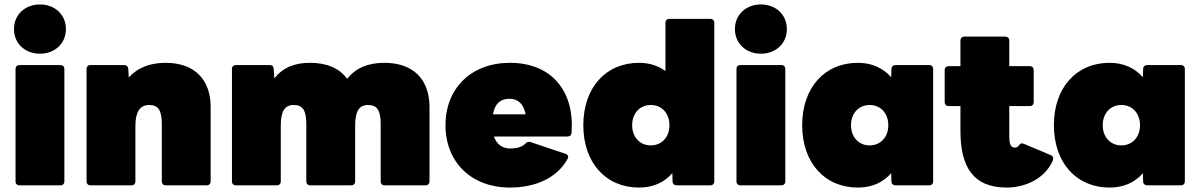

<svg xmlns="http://www.w3.org/2000/svg" viewBox="-20 -835 5408 865"><path d="M160 -593C226 -593 277 -638 277 -704C277 -770 226 -815 160 -815C94 -815 43 -770 43 -704C43 -638 94 -593 160 -593ZM252 0C263 0 270 -7 270 -18V-524C270 -535 263 -542 252 -542H68C57 -542 50 -535 50 -524V-18C50 -7 57 0 68 0Z M572 0C583 0 590 -7 590 -18V-268C590 -329 609 -362 652 -362C692 -362 709 -340 709 -275V-18C709 -7 716 0 727 0H911C922 0 929 -7 929 -18V-353C929 -477 856 -552 726 -552C654 -552 599 -529 560 -486L558 -524C557 -536 550 -542 539 -542H388C377 -542 370 -535 370 -524V-18C370 -7 377 0 388 0Z M1227 0C1238 0 1245 -7 1245 -18V-268C1245 -329 1260 -362 1303 -362C1343 -362 1360 -340 1360 -275V-18C1360 -7 1367 0 1378 0H1562C1573 0 1580 -7 1580 -18V-268C1580 -329 1595 -362 1638 -362C1678 -362 1695 -340 1695 -275V-18C1695 -7 1702 0 1713 0H1897C1908 0 1915 -7 1915 -18V-353C1915 -477 1842 -552 1712 -552C1638 -552 1583 -529 1544 -480C1510 -527 1453 -552 1377 -552C1306 -552 1254 -530 1216 -482L1213 -525C1212 -537 1206 -542 1195 -542H1043C1032 -542 1025 -535 1025 -524V-18C1025 -7 1032 0 1043 0Z M2277 10C2383 10 2486 -27 2537 -119C2543 -130 2539 -138 2528 -142L2370 -195C2360 -198 2353 -195 2346 -187C2331 -172 2306 -166 2279 -166C2244 -166 2218 -184 2205 -220H2536C2547 -220 2554 -226 2555 -237C2569 -420 2469 -552 2277 -552C2104 -552 1987 -438 1987 -271C1987 -104 2104 10 2277 10ZM2275 -390C2314 -390 2339 -367 2348 -320H2201C2209 -367 2234 -390 2275 -390Z M2859 10C2921 10 2972 -12 3009 -55L3010 -18C3010 -7 3018 0 3029 0H3180C3191 0 3198 -7 3198 -18V-732C3198 -743 3191 -750 3180 -750H2996C2985 -750 2978 -743 2978 -732V-515C2945 -539 2905 -552 2859 -552C2710 -552 2608 -441 2608 -271C2608 -101 2710 10 2859 10ZM2912 -180C2862 -180 2828 -218 2828 -271C2828 -324 2862 -362 2912 -362C2962 -362 2996 -324 2996 -271C2996 -218 2962 -180 2912 -180Z M3408 -593C3474 -593 3525 -638 3525 -704C3525 -770 3474 -815 3408 -815C3342 -815 3291 -770 3291 -704C3291 -638 3342 -593 3408 -593ZM3500 0C3511 0 3518 -7 3518 -18V-524C3518 -535 3511 -542 3500 -542H3316C3305 -542 3298 -535 3298 -524V-18C3298 -7 3305 0 3316 0Z M3845 10C3907 10 3958 -12 3995 -55L3996 -18C3996 -7 4004 0 4015 0H4166C4177 0 4184 -7 4184 -18V-524C4184 -535 4177 -542 4166 -542H4015C4004 -542 3996 -535 3996 -524L3995 -487C3958 -529 3907 -552 3845 -552C3696 -552 3594 -441 3594 -271C3594 -101 3696 10 3845 10ZM3898 -180C3848 -180 3814 -218 3814 -271C3814 -324 3848 -362 3898 -362C3948 -362 3982 -324 3982 -271C3982 -218 3948 -180 3898 -180Z M4515 10C4593 10 4683 -25 4722 -109C4728 -122 4724 -132 4714 -136L4595 -186C4584 -191 4579 -190 4574 -184C4565 -172 4560 -170 4552 -170C4534 -170 4527 -185 4527 -221V-357H4619C4630 -357 4637 -364 4637 -375V-519C4637 -530 4630 -537 4619 -537H4527V-652C4527 -663 4520 -670 4509 -670H4325C4314 -670 4307 -663 4307 -652V-537H4254C4243 -537 4236 -530 4236 -519V-375C4236 -364 4243 -357 4254 -357H4307V-245C4307 -84 4364 10 4515 10Z M4979 10C5041 10 5092 -12 5129 -55L5130 -18C5130 -7 5138 0 5149 0H5300C5311 0 5318 -7 5318 -18V-524C5318 -535 5311 -542 5300 -542H5149C5138 -542 5130 -535 5130 -524L5129 -487C5092 -529 5041 -552 4979 -552C4830 -552 4728 -441 4728 -271C4728 -101 4830 10 4979 10ZM5032 -180C4982 -180 4948 -218 4948 -271C4948 -324 4982 -362 5032 -362C5082 -362 5116 -324 5116 -271C5116 -218 5082 -180 5032 -180Z"/></svg>

Font: LINE Seed Sans TH Heavy
Style: Regular
Weight: 900
Designer: Dalton Maag Ltd | Thai characters by Cadson Demak Co.,Ltd.
Foundry: Dalton Maag Ltd
Version: Version 1.003